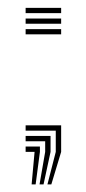

<svg xmlns="http://www.w3.org/2000/svg" viewBox="-20 -390 222 493"><path d="M101.8 83.5 123.2 0V-54.5H45.8V-68.2H137V0L111.8 83.5ZM61.2 83.5 68.8 0H45.8V-13.8H82.5V0L71.5 83.5ZM81.5 83.5 96 0V-27.2H45.8V-41H109.8V0L91.8 83.5ZM45.8 -301.8V-315.2H137V-301.8ZM45.8 -356.2V-369.8H137V-356.2ZM45.8 -329V-342.5H137V-329Z"/></svg>

Font: Big Shoulders Inline Display Thin Medium
Style: Regular
Weight: 500
Version: Version 2.002